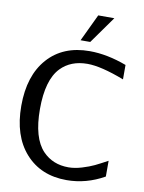

<svg xmlns="http://www.w3.org/2000/svg" viewBox="-103 -1026 836 1115"><g transform="rotate(10 315.0 -469.0)"><path d="M479 -956 365 -796H308L384 -956ZM35 -362Q35 -540 125 -641.5Q215 -743 372 -743Q475 -743 590 -700V-615Q452 -668 372 -668Q274 -668 215 -607Q145 -534 145 -362Q145 -191 215 -118Q274 -57 366 -57Q403 -57 445.5 -70Q488 -83 516 -96.5Q544 -110 590 -135V-42Q484 18 368 18Q216 18 125.5 -83.5Q35 -185 35 -362Z"/></g></svg>

Font: AbakuTLSymSans
Style: Regular
Weight: 400
Version: Version 2007.05.04